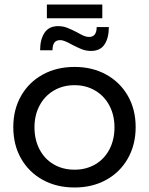

<svg xmlns="http://www.w3.org/2000/svg" viewBox="-20 -829 661 852"><path d="M582 -265Q582 -187 547.5 -126Q513 -65 451.5 -31Q390 3 311 3Q231 3 169.5 -31Q108 -65 73.5 -125.5Q39 -186 39 -265Q39 -343 73.5 -403.5Q108 -464 169.5 -498Q231 -532 311 -532Q390 -532 451.5 -498Q513 -464 547.5 -403.5Q582 -343 582 -265ZM133 -264Q133 -209 155.5 -166Q178 -123 218.5 -99.5Q259 -76 311 -76Q362 -76 402.5 -99.5Q443 -123 465.5 -166Q488 -209 488 -264Q488 -318 465.5 -360.5Q443 -403 402.5 -427Q362 -451 311 -451Q259 -451 218.5 -427Q178 -403 155.5 -360.5Q133 -318 133 -264ZM384 -603Q362 -603 343 -610.5Q324 -618 299 -631Q264 -651 248 -651Q229 -651 221 -639.5Q213 -628 213 -606H158Q158 -654 177.5 -683.5Q197 -713 238 -713Q259 -713 277.5 -706Q296 -699 323 -685Q340 -675 352 -670Q364 -665 375 -665Q409 -665 409 -709H463Q463 -661 444 -632Q425 -603 384 -603ZM188 -809H434V-748H188Z"/></svg>

Font: Gontserrat
Style: Regular
Weight: 400
Designer: Julieta Ulanovsky
Foundry: Julieta Ulanovsky
Version: Version 6.001